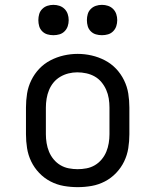

<svg xmlns="http://www.w3.org/2000/svg" viewBox="-20 -763 640 791"><path d="M300 8Q271 8 242.5 3Q214 -2 188 -15.5Q162 -29 141.5 -50.5Q121 -72 108.5 -98Q96 -124 91.5 -152.5Q87 -181 87 -210V-320Q87 -349 91.5 -377.5Q96 -406 109 -432.5Q122 -459 142 -480Q162 -501 188 -514.5Q214 -528 242.5 -534.5Q271 -541 300 -541Q329 -541 357.5 -534.5Q386 -528 412 -514.5Q438 -501 458 -480Q478 -459 491 -432.5Q504 -406 508.5 -377.5Q513 -349 513 -320V-210Q513 -181 508.5 -152.5Q504 -124 491.5 -98Q479 -72 458.5 -50.5Q438 -29 412 -15.5Q386 -2 357.5 3Q329 8 300 8ZM300 -66Q318 -66 336.5 -69.5Q355 -73 371 -82.5Q387 -92 399 -106.5Q411 -121 418 -138Q425 -155 428 -173.5Q431 -192 431 -210V-320Q431 -339 428 -357.5Q425 -376 417.5 -393Q410 -410 398 -424.5Q386 -439 370 -448Q354 -457 335.5 -461Q317 -465 298 -465Q280 -465 262 -460.5Q244 -456 228 -446.5Q212 -437 200.5 -423Q189 -409 182 -392Q175 -375 172 -356.5Q169 -338 169 -320V-210Q169 -192 172 -173.5Q175 -155 182 -138Q189 -121 201 -106.5Q213 -92 229 -82.5Q245 -73 263.5 -69.5Q282 -66 300 -66ZM400 -618Q387 -618 375 -621.5Q363 -625 354 -634Q345 -643 341.5 -655Q338 -667 338 -680Q338 -693 341.5 -705Q345 -717 354 -726Q363 -735 375 -739Q387 -743 400 -743Q413 -743 425 -739Q437 -735 446 -726Q455 -717 459 -705Q463 -693 463 -680Q463 -667 459 -655Q455 -643 446 -634Q437 -625 425 -621.5Q413 -618 400 -618ZM200 -618Q187 -618 175 -621.5Q163 -625 154 -634Q145 -643 141.5 -655Q138 -667 138 -680Q138 -693 141.5 -705Q145 -717 154 -726Q163 -735 175 -739Q187 -743 200 -743Q213 -743 225 -739Q237 -735 246 -726Q255 -717 259 -705Q263 -693 263 -680Q263 -667 259 -655Q255 -643 246 -634Q237 -625 225 -621.5Q213 -618 200 -618Z"/></svg>

Font: Iosevka Slab Extended
Style: Regular
Weight: 400
Width: 7
Monospace: yes
Designer: Belleve Invis
Foundry: Belleve Invis
Version: Version 11.1.1; ttfautohint (v1.8.3)